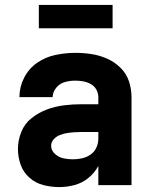

<svg xmlns="http://www.w3.org/2000/svg" viewBox="-20 -753 616 781"><path d="M221 8Q253 8 284 -0.5Q315 -9 340 -29.5Q365 -50 380 -78V0H515V-357Q515 -391 504.5 -422.5Q494 -454 470 -477.5Q446 -501 415.5 -514.5Q385 -528 352.5 -533Q320 -538 286 -538Q246 -538 205.5 -529.5Q165 -521 131 -497.5Q97 -474 78 -436.5Q59 -399 59 -358H194Q195 -380 209.5 -397Q224 -414 244.5 -419.5Q265 -425 286 -425Q303 -425 319 -422Q335 -419 349.5 -411Q364 -403 372 -388.5Q380 -374 380 -357V-329H311Q275 -329 239.5 -324.5Q204 -320 170.5 -307.5Q137 -295 108.5 -272.5Q80 -250 66.5 -216Q53 -182 53 -147Q53 -114 64 -83Q75 -52 100 -30Q125 -8 157 0Q189 8 221 8ZM276 -105Q257 -105 238 -109Q219 -113 203.5 -127Q188 -141 188 -160Q188 -175 198.5 -186.5Q209 -198 223 -203.5Q237 -209 251.5 -211.5Q266 -214 281 -215Q296 -216 311 -216H380V-189Q380 -170 372 -152.5Q364 -135 348 -124Q332 -113 313.5 -109Q295 -105 276 -105ZM138 -638H438V-733H138Z"/></svg>

Font: Iosevka Sparkle Extrabold
Style: Regular
Weight: 800
Designer: Belleve Invis
Foundry: Belleve Invis
Version: Version 4.5.0; ttfautohint (v1.8.3)